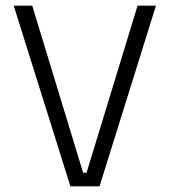

<svg xmlns="http://www.w3.org/2000/svg" viewBox="-20 -659 600 679"><path d="M332 0H229L28.5 -639H94L274 -48H286L466.5 -639H531.5Z"/></svg>

Font: Anek Devanagari Medium Light
Style: Regular
Weight: 300
Version: Version 1.003